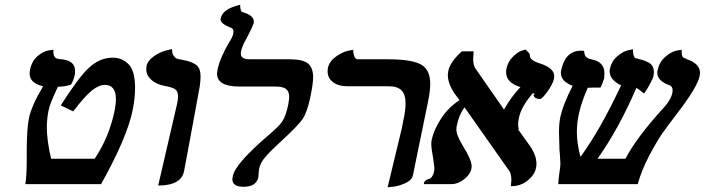

<svg xmlns="http://www.w3.org/2000/svg" viewBox="-20 -770 2948 803"><path d="M101.1 -275.9Q112.3 -329.1 160.2 -409.2Q104 -422.4 104 -461.9Q104 -473.1 106 -479Q112.8 -515.1 137.5 -535.6Q162.1 -556.2 183.1 -559.1L204.1 -562Q203.1 -559.1 203.1 -553.2Q203.1 -524.4 228 -522.9Q293.9 -520 293.9 -474.1Q293.9 -462.9 293 -458Q288.1 -435.1 276.9 -416Q249 -407.2 222.2 -407.2Q188 -335.4 183.1 -308.1Q176.3 -275.9 175.8 -238.8Q175.8 -182.6 193.8 -106H376Q437 -196.8 460 -310.1Q464.8 -337.9 464.8 -354Q464.8 -415 418.9 -415Q394 -415 365 -392.1Q335.9 -369.1 286.1 -304.2L233.9 -329.1Q310.1 -448.2 350.1 -484.9Q396 -528.8 452.1 -528.8Q490.2 -528.8 517.6 -501.5Q544.9 -474.1 544.9 -402.8Q544.9 -361.8 535.2 -311Q512.2 -195.8 402.8 0H85.9Q91.8 -32.2 91.8 -103V-119.1V-124V-143.1Q92.3 -232.9 101.1 -275.9Z M641.6 5.9 720.7 -335.9Q724.6 -353 724.6 -367.2Q724.6 -388.2 713.6 -396Q702.6 -403.8 676.8 -409.2Q637.7 -415 614.7 -434.6Q591.8 -454.1 591.8 -480Q591.8 -488.8 592.8 -493.2Q597.7 -517.1 624.3 -535.2Q650.9 -553.2 675.3 -559.1L699.7 -564.9V-561Q699.7 -545.9 706.8 -536.4Q713.9 -526.9 719.2 -524.9Q724.6 -522.9 735.8 -521Q757.8 -517.1 769.8 -513.4Q781.7 -509.8 794.7 -502.4Q807.6 -495.1 813.2 -482.2Q818.8 -469.2 818.8 -449.2Q818.8 -429.2 814.9 -405.8Q805.2 -351.6 783.4 -234.4Q761.7 -117.2 750 -55.2Q738.8 5.9 641.6 5.9Z M988.3 -556.2Q987.3 -552.2 987.3 -544.9Q987.3 -522 1024.4 -522H1192.4Q1246.6 -522 1268.1 -504.4Q1289.6 -486.8 1289.6 -446.8Q1289.6 -418.9 1277.3 -360.8Q1264.2 -299.8 1245.8 -272.5Q1227.5 -245.1 1157.7 -181.2Q1112.8 -140.1 1090.6 -114.5Q1068.4 -88.9 1063.5 -64Q1061.5 -45.9 1061.5 -43.9Q1061.5 -41 1061 -35.4Q1060.5 -29.8 1060.5 -28.8Q1051.8 11.2 998.5 11.2Q951.7 11.2 951.7 -21Q951.7 -24.9 953.6 -33.2Q963.4 -85 1103.5 -205.1Q1146.5 -241.2 1160.9 -262.7Q1175.3 -284.2 1185.5 -332Q1189.5 -356 1189.5 -365.2Q1189.5 -387.2 1176.5 -397.7Q1163.6 -408.2 1130.4 -408.2H979.5Q887.7 -408.2 887.7 -462.9Q887.7 -467.8 889.6 -478Q899.4 -526.9 939.5 -595.2Q952.6 -614.3 955.6 -629.9Q956.5 -632.8 956.5 -638.2Q956.5 -651.4 943.4 -654.8Q902.3 -670.9 902.3 -689.9L902.8 -691.4Q903.3 -692.9 903.3 -693.8Q911.1 -732.9 984.4 -750Q984.4 -722.2 994.6 -719.2Q1041.5 -706.1 1041.5 -680.2V-674.8Q1032.7 -648.9 1004.4 -597.2Q993.2 -576.2 988.3 -556.2Z M1601.1 13.2 1661.1 -235.8Q1665 -253.9 1666 -262.2Q1675.8 -305.2 1676.3 -335.9Q1676.3 -375 1659.2 -392.1Q1642.1 -409.2 1606 -409.2H1434.1Q1395 -409.2 1372.6 -426.5Q1350.1 -443.8 1350.1 -472.2Q1350.1 -480 1351.1 -484.9Q1356.9 -512.7 1383.5 -532.2Q1410.2 -551.8 1433.6 -557.1L1457 -562Q1459 -522 1477.1 -522H1602.1Q1701.2 -522 1740.2 -500.5Q1779.3 -479 1779.3 -419.9Q1779.3 -389.2 1770 -344.2L1707 -37.1Q1703.1 -17.1 1676.5 -4.6Q1649.9 7.8 1625.5 10.7Z M2296.9 -440.9Q2292 -418 2269.5 -387Q2247.1 -356 2238.8 -356Q2215.8 -356 2210.9 -372.1H2211.9Q2220.7 -378.9 2208 -379.9Q2158.2 -321.8 2149.9 -274.9Q2147 -261.7 2147 -249.8Q2147 -237.8 2149.9 -230H2146Q2163.1 -207 2196.8 -159.2Q2223.6 -120.1 2223.6 -85Q2223.6 -73.7 2221.7 -67.9Q2216.8 -40 2187.7 -15.6Q2158.7 8.8 2116.7 8.8Q2118.7 -9.3 2118.7 -17.1Q2118.7 -42 2109.9 -55.2Q2076.7 -102.1 2016.4 -188Q1956.1 -273.9 1922.9 -320.8Q1899.9 -291 1890.6 -245.1Q1888.7 -235.4 1888.7 -229Q1888.7 -204.1 1917 -158.2Q1953.1 -100.1 1952.6 -74.2Q1952.6 -68.4 1951.7 -64.9Q1946.8 -40 1920.9 -20Q1895 0 1868.7 0H1752.9V-2.9Q1752.9 -8.8 1760 -14.9Q1767.1 -21 1775.9 -22Q1780.8 -22.9 1786.9 -31.5Q1793 -40 1794.9 -50Q1796.9 -60.1 1796.9 -64Q1796.9 -69.8 1792 -105Q1784.2 -147 1783.7 -168Q1783.7 -175.8 1785.6 -186Q1794.4 -227.1 1824.7 -273.9Q1855 -320.8 1901.9 -351.1Q1897.9 -356 1890.4 -366.5Q1882.8 -377 1878.9 -381.8Q1853 -422.9 1853 -456.1Q1853 -462.9 1855 -473.1Q1861.8 -510.3 1911.6 -555.2H1960.9Q1959 -533.2 1959 -523.9Q1959 -500 1966.8 -485.8Q1987.8 -455.1 2029.3 -396Q2070.8 -336.9 2087.9 -312Q2116.7 -363.8 2156.7 -405.8Q2096.7 -423.8 2096.7 -467.8Q2096.7 -476.6 2097.7 -481Q2103.5 -510.7 2123.8 -531.2Q2144 -551.8 2160.6 -557.6L2177.7 -563Q2195.8 -546.9 2195.8 -542V-538.1Q2195.8 -519 2231.9 -506.8Q2297.9 -486.8 2297.9 -452.1Q2297.9 -450.2 2297.4 -446.5Q2296.9 -442.9 2296.9 -440.9Z M2905.8 -451.2Q2896 -404.3 2810.1 -293Q2771 -242.2 2749 -210.7Q2727.1 -179.2 2695.6 -119.6Q2664.1 -60.1 2647 0H2314.9Q2315.9 -23.9 2319.8 -48.8Q2323.7 -74.7 2323.7 -83V-87.9Q2321.8 -125 2319.8 -145Q2317.9 -199.2 2317.9 -217.8Q2317.9 -252.9 2322.8 -276.9Q2334 -332 2375 -411.1Q2326.2 -429.2 2325.7 -464.8Q2325.7 -471.7 2326.7 -475.1Q2343.8 -558.1 2410.6 -558.1L2422.9 -557.1Q2423.8 -540 2430.4 -532.5Q2437 -524.9 2457 -521Q2507.8 -510.3 2507.8 -463.9Q2507.8 -450.7 2506.8 -442.9Q2499 -417 2491.7 -403.8Q2447.8 -403.8 2439 -402.8H2438Q2410.2 -338.9 2400.9 -293Q2393.1 -259.8 2392.6 -219.2Q2392.6 -169.4 2407.7 -113.8Q2490.7 -227.5 2577.6 -413.1Q2529.8 -436 2529.8 -471.2Q2529.8 -478 2530.8 -481.9Q2537.6 -514.2 2561.8 -534.7Q2585.9 -555.2 2606.4 -559.6L2627 -564Q2627 -529.8 2639.6 -525.9Q2641.6 -525.9 2644.3 -525.4Q2647 -524.9 2647.9 -524.9Q2647.9 -524.9 2651.9 -522.9Q2665 -520 2673.3 -517.1Q2681.6 -514.2 2692.6 -508.5Q2703.6 -502.9 2709.2 -492.4Q2714.8 -481.9 2714.8 -467.8Q2714.8 -464.8 2712.9 -451.2Q2710.9 -442.4 2698 -418.2Q2685.1 -394 2673.8 -378.9Q2648.9 -398.9 2641.6 -402.8Q2569.8 -234.9 2479 -106H2595.7Q2641.6 -194.8 2757.8 -321.8Q2785.6 -352.5 2792 -380.9Q2793 -385.7 2793 -393.1Q2793 -409.2 2777.8 -415V-414.1Q2729 -433.1 2729 -464.8Q2729 -470.7 2730 -474.1Q2736.8 -510.3 2762.2 -532.2Q2787.6 -554.2 2809.1 -558.1L2831.1 -562V-550.8Q2831.1 -530.8 2841.8 -526.9Q2848.6 -525.9 2850.6 -523.9H2848.6Q2848.6 -522.9 2850.6 -522.9Q2907.7 -504.9 2907.7 -464.8Q2907.7 -460.9 2905.8 -451.2Z"/></svg>

Font: Linux Libertine
Style: Semibold Italic
Weight: 600
Italic angle: -11.5°
Designer: Philipp H. Poll
Foundry: Philipp H. Poll
Version: Version 5.1.2 ; ttfautohint (v0.9)